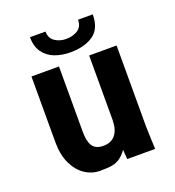

<svg xmlns="http://www.w3.org/2000/svg" viewBox="-135 -842 870 957"><g transform="rotate(-20 300.0 -363.0)"><path d="M72 -199.5V-550H218V-202.5Q218 -152.5 234.5 -127.5Q251 -102.5 292 -102.5Q334.5 -102.5 356.2 -130.8Q378 -159 378 -210.5V-550H523.5V-119Q523.5 -99 526 -45Q527 -28 528 0H380L376 -50Q357 -24.5 339 -12Q321 0.5 297.5 4.8Q274 9 233.5 9Q190 9 153 -16Q116 -41 94 -88.2Q72 -135.5 72 -199.5ZM132 -736.5H214.5Q214.5 -701 240 -683.8Q265.5 -666.5 299 -666.5Q335.5 -666.5 361.2 -683.2Q387 -700 387 -736.5H465Q465 -660.5 418.2 -628.5Q371.5 -596.5 297 -596.5Q252.5 -596.5 215.2 -610.2Q178 -624 155 -655.2Q132 -686.5 132 -736.5Z"/></g></svg>

Font: JuliaMono ExtraBold
Style: Regular
Weight: 800
Monospace: yes
Designer: cormullion
Foundry: corm
Version: Version 0.055; ttfautohint (v1.8.4)